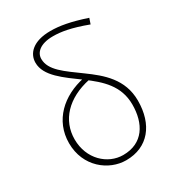

<svg xmlns="http://www.w3.org/2000/svg" viewBox="-194 -922 959 1050"><g transform="rotate(-30 285.5 -397.0)"><path d="M293 13C432 13 511 -88 511 -238C511 -374 420 -449 332 -513C242 -579 167 -627 167 -699C167 -738 201 -775 284 -775C333 -775 393 -766 495 -728L507 -763C408 -796 344 -807 286 -807C176 -807 129 -755 129 -697C129 -613 220 -552 314 -483C397 -421 474 -354 474 -235C474 -115 419 -20 293 -20C196 -20 105 -102 105 -227C105 -347 190 -439 337 -470L316 -493C174 -464 68 -367 68 -224C68 -75 184 13 293 13Z"/></g></svg>

Font: Source Han Sans JP VF
Style: Regular
Weight: 250
Designer: Ryoko NISHIZUKA 西塚涼子 (kana, bopomofo & ideographs); Paul D. Hunt (Latin, Greek & Cyrillic); Sandoll Communications 산돌커뮤니
Foundry: Adobe
Version: Version 2.004;hotconv 1.0.118;makeotfexe 2.5.65603